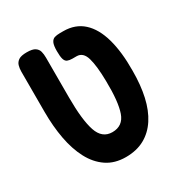

<svg xmlns="http://www.w3.org/2000/svg" viewBox="-144 -693 780 819"><g transform="rotate(-30 246.0 -283.5)"><path d="M244 16Q189 16 150 -10.5Q111 -37 86.5 -83.5Q62 -130 50.5 -191.5Q39 -253 39 -325V-523Q39 -539 43 -552.5Q47 -566 59.5 -574.5Q72 -583 100 -583Q128 -583 140.5 -574.5Q153 -566 156.5 -552.5Q160 -539 160 -522V-325Q160 -215 178.5 -160Q197 -105 247 -105Q299 -105 316.5 -155Q334 -205 332 -307Q331 -382 319.5 -422Q308 -462 276 -462H255Q241 -462 231.5 -466Q222 -470 218 -483Q214 -496 214 -523Q214 -551 220 -563.5Q226 -576 237 -579.5Q248 -583 264 -583H280Q339 -583 377.5 -548Q416 -513 434.5 -447Q453 -381 452 -289Q452 -219 439.5 -163Q427 -107 401 -67Q375 -27 336 -5.5Q297 16 244 16Z"/></g></svg>

Font: Fredoka Condensed Medium
Style: Regular
Weight: 500
Width: 3
Designer: Ben Nathan
Foundry: Milena B. Brandão, Ben Nathan
Version: Version 2.001